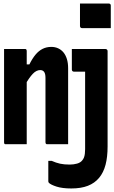

<svg xmlns="http://www.w3.org/2000/svg" viewBox="-20 -815 646 1085"><path d="M577 -538Q580 -538 582.5 -536.5Q585 -535 586.5 -532.5Q588 -530 588 -527Q588 -475 588 -422Q588 -369 588 -315.5Q588 -262 588 -207.5Q588 -153 588 -97.5Q588 -42 588 13Q588 72 576.5 116Q565 160 540 190Q515 220 476.5 235Q438 250 383 250Q332 250 299.5 239.5Q267 229 256 218Q255 216 254 214Q253 212 253 210Q253 179 253 151.5Q253 124 253 94H272Q297 105 319.5 110Q342 115 374 115Q396 115 415.5 109.5Q435 104 445 91Q451 84 454.5 75Q458 66 459.5 54Q461 42 461 28Q461 -38 461 -96Q461 -154 461 -207Q461 -260 461 -310.5Q461 -361 461 -410H449Q441 -410 435 -410Q429 -410 424 -410Q419 -410 412 -410Q405 -410 397 -410Q394 -410 391.5 -411.5Q389 -413 387.5 -415.5Q386 -418 386 -421Q386 -450 386 -479.5Q386 -509 386 -538Q399 -538 415 -538Q431 -538 451.5 -538Q472 -538 502.5 -538Q533 -538 577 -538ZM432 -795Q451 -795 471.5 -795Q492 -795 513 -795Q534 -795 554.5 -795Q575 -795 595 -795Q600 -795 603 -792Q606 -789 606 -784V-656Q586 -656 565.5 -656Q545 -656 524 -656Q503 -656 482.5 -656Q462 -656 443 -656Q440 -656 437.5 -657.5Q435 -659 433.5 -661.5Q432 -664 432 -667ZM365 0Q340 0 305.5 0Q271 0 246 0Q243 0 241 -1.5Q239 -3 238 -5Q237 -7 237 -11Q237 -70 237 -130Q237 -190 237 -251Q237 -312 237 -375Q237 -398 229.5 -408.5Q222 -419 207 -419Q197 -419 186.5 -414Q176 -409 165.5 -398Q155 -387 143.5 -370.5Q132 -354 118 -329V-451H146Q163 -485 181 -506.5Q199 -528 221 -539Q243 -550 270 -550Q291 -550 308.5 -542Q326 -534 338.5 -519Q351 -504 358 -481.5Q365 -459 365 -429Q365 -364 365 -307.5Q365 -251 365 -200.5Q365 -150 365 -100Q365 -75 365 -50Q365 -25 365 0ZM131 0Q114 0 92.5 0Q71 0 49.5 0Q28 0 11 0Q9 0 7.5 -0.5Q6 -1 5 -2.5Q4 -4 3.5 -6Q3 -8 3 -11Q3 -65 3 -118.5Q3 -172 3 -225.5Q3 -279 3 -332.5Q3 -386 3 -440Q3 -468 3 -493Q3 -518 3 -538Q22 -538 44 -538Q66 -538 87 -538Q108 -538 123 -538Q126 -538 127.5 -536.5Q129 -535 130 -533Q131 -531 131 -527Q131 -461 131 -395Q131 -329 131 -263Q131 -197 131 -131Q131 -65 131 0Z"/></svg>

Font: Recursive Monospace
Style: Bold
Weight: 700
Version: Version 1.047